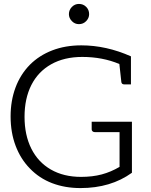

<svg xmlns="http://www.w3.org/2000/svg" viewBox="-20 -950 767 978"><path d="M447 -330H652V-70Q544 8 390 8Q311 8 245.5 -17Q180 -42 132 -92Q85 -140 59.5 -207.5Q34 -275 34 -357Q34 -437 59 -504Q84 -571 132 -620Q180 -668 246.5 -693.5Q313 -719 394 -719Q521 -719 647 -663V-520H614Q599 -520 598 -533L588 -624Q502 -660 399 -660Q307 -660 240.5 -622.5Q174 -585 139.5 -516.5Q105 -448 105 -355Q105 -262 139.5 -193Q174 -124 239 -86.5Q304 -49 393 -49Q451 -49 498 -61.5Q545 -74 589 -100V-277H463Q456 -277 451.5 -281Q447 -285 447 -291ZM331 -878Q331 -899 346 -914.5Q361 -930 382 -930Q404 -930 419 -915Q434 -900 434 -878Q434 -858 419 -842.5Q404 -827 382 -827Q361 -827 346 -842.5Q331 -858 331 -878Z"/></svg>

Font: Aleo Light
Style: Regular
Weight: 300
Designer: Alessio Laiso
Foundry: Alessio Laiso
Version: Version 2.000